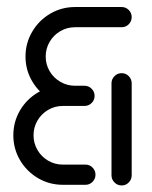

<svg xmlns="http://www.w3.org/2000/svg" viewBox="-20 -539 442 560"><path d="M258.5 -29.6Q258.5 -17.4 250 -8.7Q241.5 0 229.3 0H163.3Q124.1 0 90.9 -19.4Q57.8 -38.9 38.3 -72Q18.9 -105.2 18.9 -144.4Q18.9 -183.7 38.3 -216.9Q57.8 -250 90.9 -269.4Q124.1 -288.9 163.3 -288.9H208.5V-230H163.3Q140 -230 120.4 -218.5Q100.7 -207 89.3 -187.4Q77.8 -167.8 77.8 -144.4Q77.8 -121.1 89.3 -101.5Q100.7 -81.9 120.4 -70.4Q140 -58.9 163.3 -58.9H229.3Q241.5 -58.9 250 -50.2Q258.5 -41.5 258.5 -29.6ZM334.8 1.9Q322.6 1.9 313.9 -6.9Q305.2 -15.6 305.2 -27.8V-295.9Q305.2 -308.1 313.9 -316.9Q322.6 -325.6 334.8 -325.6Q347 -325.6 355.6 -316.9Q364.1 -308.1 364.1 -295.9V-27.8Q364.1 -15.6 355.6 -6.9Q347 1.9 334.8 1.9ZM364.1 -489.3Q364.1 -477 355.6 -468.3Q347 -459.6 334.8 -459.6H198.9Q175.6 -459.6 155.9 -448.1Q136.3 -436.7 124.8 -417Q113.3 -397.4 113.3 -374.1Q113.3 -350.7 124.8 -331.3Q136.3 -311.9 155.9 -300.4Q175.6 -288.9 198.9 -288.9H226.3Q238.5 -288.9 247.2 -280.2Q255.9 -271.5 255.9 -259.3Q255.9 -247 247.2 -238.5Q238.5 -230 226.3 -230H198.9Q159.6 -230 126.5 -249.4Q93.3 -268.9 73.9 -301.9Q54.4 -334.8 54.4 -374.1Q54.4 -413.3 73.9 -446.5Q93.3 -479.6 126.5 -499.1Q159.6 -518.5 198.9 -518.5H334.8Q347 -518.5 355.6 -509.8Q364.1 -501.1 364.1 -489.3Z"/></svg>

Font: 26F Galaxy Hebrew Medium
Style: Regular
Weight: 500
Designer: C₂₉H₂₅N₃O₅
Version: Version 1.000